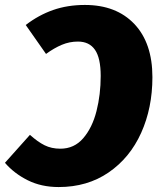

<svg xmlns="http://www.w3.org/2000/svg" viewBox="-48 -736 639 776"><path d="M568 -424Q568 -300 522.5 -199Q477 -98 391 -39Q305 20 189 20Q119 20 64 -7.5Q9 -35 -28 -78L73 -191Q104 -163 132 -149Q160 -135 196 -135Q252 -135 288.5 -177.5Q325 -220 342 -287Q359 -354 359 -429Q359 -501 336 -534.5Q313 -568 267 -568Q233 -568 202 -555Q171 -542 138 -518L56 -635Q108 -675 166.5 -695.5Q225 -716 295 -716Q422 -716 495 -639Q568 -562 568 -424Z"/></svg>

Font: FiraGO Heavy
Style: Italic
Weight: 900
Italic angle: -8°
Designer: bBox Type GmbH
Foundry: bBox Type GmbH
Version: Version 1.001